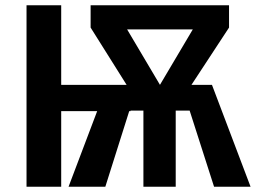

<svg xmlns="http://www.w3.org/2000/svg" viewBox="-20 -711 974 731"><path d="M709 -388 852 -606V-691H325V-606L462 -388H213V-691H81V0H213V-288H350L241 0H381L472 -288H477V-290H526V0H649V-290H702L795 0H934L787 -388ZM589 -388 464 -599H714Z"/></svg>

Font: Fira Sans Medium
Style: Regular
Weight: 500
Designer: Carrois Corporate & Edenspiekermann AG
Foundry: Carrois Corporate GbR & Edenspiekermann AG
Version: Version 4.203